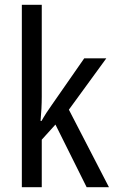

<svg xmlns="http://www.w3.org/2000/svg" viewBox="-20 -780 480 800"><path d="M154 -377V-760H71V0H154V-198L211 -261L341 0H434L267 -323L423 -537H331L196 -343C182 -324 164 -296 153 -276H149C152 -308 154 -345 154 -377Z"/></svg>

Font: Noto Sans Gurmukhi UI Condensed
Style: Regular
Weight: 400
Width: 3
Designer: Jelle Bosma - Monotype Design Team
Foundry: Monotype Imaging Inc.
Version: Version 2.004